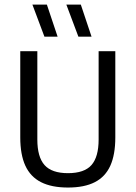

<svg xmlns="http://www.w3.org/2000/svg" viewBox="-20 -821 599 848"><path d="M280.3 7.3Q208 7.3 161.3 -16.4Q114.6 -40.1 92 -89Q69.5 -138 69.5 -214.1V-595H144.9V-204.8Q144.9 -127.7 176.8 -91.9Q208.7 -56.2 280.2 -56.2Q352.3 -56.2 383.9 -91.9Q415.6 -127.7 415.6 -204.8V-595H489.3V-214.1Q489.3 -138 467.2 -89Q445.1 -40.1 398.8 -16.4Q352.6 7.3 280.3 7.3ZM326.2 -659.1 273 -800.8H336.9L384.3 -659.1ZM176.2 -659.1 123.1 -800.8H187L234.4 -659.1Z"/></svg>

Font: Encode Sans SC Condensed Thin
Style: Regular
Weight: 100
Width: 3
Designer: Multiple Designers
Foundry: Impallari Type
Version: Version 3.002